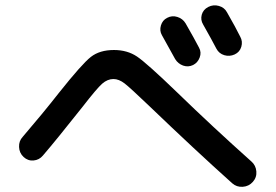

<svg xmlns="http://www.w3.org/2000/svg" viewBox="-20 -783 1040 723"><path d="M609.4 -715.8Q627.9 -725.6 647.9 -719.2Q668 -712.9 678.7 -695.3Q712.9 -635.7 729.5 -603.5Q739.3 -585.9 731.9 -566.4Q724.6 -546.9 707 -538.1Q688.5 -529.3 669.4 -536.1Q650.4 -543 639.6 -560.5Q604.5 -624 589.8 -650.4Q580.1 -667 585.9 -687Q591.8 -707 609.4 -715.8ZM835 -736.3Q869.1 -676.8 884.8 -644.5Q894.5 -627 888.7 -606.9Q882.8 -586.9 863.8 -578.1Q844.7 -569.3 824.7 -575.2Q804.7 -581.1 794.9 -599.6Q779.3 -629.9 745.1 -690.4Q734.4 -708 739.7 -727.5Q745.1 -747.1 764.2 -756.8Q783.2 -766.6 804.2 -760.7Q825.2 -754.9 835 -736.3ZM141.6 -197.3Q127.9 -180.7 106.4 -178.7Q85 -176.8 68.8 -191.9Q52.7 -207 51.8 -229.5Q50.8 -252 65.4 -267.6Q141.6 -356.4 202.1 -433.6Q289.1 -543 322.3 -568.8Q355.5 -594.7 409.2 -594.7Q459 -594.7 495.6 -570.3Q532.2 -545.9 647.5 -434.6Q779.3 -306.6 926.8 -174.8Q943.4 -160.2 945.3 -137.7Q947.3 -115.2 932.1 -98.1Q917 -81.1 894 -79.6Q871.1 -78.1 854.5 -92.8Q713.9 -218.8 541 -384.8Q470.7 -452.1 449.2 -468.8Q427.7 -485.4 407.2 -485.4Q384.8 -485.4 364.7 -467.8Q344.7 -450.2 291 -380.9Q190.4 -253.9 141.6 -197.3Z"/></svg>

Font: Rounded-X Mgen+ 1mn medium
Style: Regular
Weight: 500
Designer: [Source Han Sans]
Ryoko NISHIZUKA  (kana & ideographs); Paul D. Hunt (Latin, Greek & Cyrillic); Wenlong ZHANG  (bopomofo
Version: Version 1.059.20150602